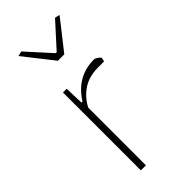

<svg xmlns="http://www.w3.org/2000/svg" viewBox="-227 -756 805 805"><g transform="rotate(-45 175.5 -353.5)"><path d="M64 -702 86 -707 183 -600H189L286 -707L308 -702L205 -571H167ZM88 -462H110L113 -377H119Q176 -468 278 -468Q284 -468 292.5 -462Q301 -456 306 -450L302 -432H266Q213 -432 176 -407.5Q139 -383 118 -342V0H88Z"/></g></svg>

Font: Athiti ExtraLight
Style: Regular
Weight: 275
Designer: CadsonDemak Team
Foundry: CadsonDemak
Version: Version 1.033